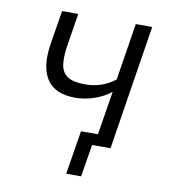

<svg xmlns="http://www.w3.org/2000/svg" viewBox="-73 -558 666 749"><g transform="rotate(10 260.0 -183.0)"><path d="M298 128H239L267 -45H374L368 0H319ZM327 0 362 -218Q333 -195 296 -182.5Q259 -170 222 -170Q142 -170 109.5 -218.5Q77 -267 91 -358L113 -494H177L156 -362Q149 -316 154 -286.5Q159 -257 181.5 -242.5Q204 -228 252 -228Q285 -228 314 -238Q343 -248 369 -268L405 -494H470L392 0Z"/></g></svg>

Font: Nunito Sans 7pt Condensed Light
Style: Italic
Weight: 300
Width: 3
Italic angle: -9°
Designer: Vernon Adams
Foundry: Vernon Adams
Version: Version 3.101;gftools[0.9.27]